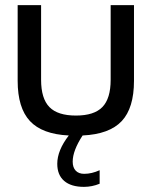

<svg xmlns="http://www.w3.org/2000/svg" viewBox="-20 -520 591 748"><path d="M48.8 -205.1V-500H140.1V-209Q140.1 -136.2 172.4 -103Q204.6 -69.8 275.9 -69.8Q346.7 -69.8 378.9 -103Q411.1 -136.2 411.1 -209V-500H502V-205.1Q502 -99.1 454.1 -48.1Q406.2 2.9 301.8 7.8Q263.2 66.9 263.2 109.9Q263.2 132.3 274.9 144.8Q286.6 157.2 308.1 157.2Q337.4 157.2 368.2 143.1V195.8Q338.4 208 307.1 208Q256.8 208 230 184.8Q203.1 161.6 203.1 118.2Q203.1 65.9 248 7.8Q144.5 2.9 96.7 -48.3Q48.8 -99.6 48.8 -205.1Z"/></svg>

Font: LT Wave Text
Style: Regular
Weight: 400
Designer: Daniel Lyons
Version: Version 2.5 (Glyphs App)